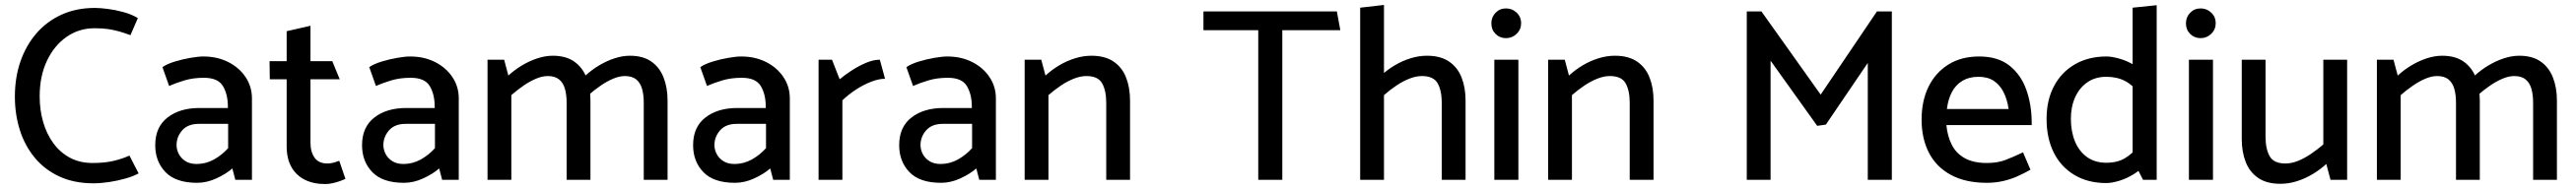

<svg xmlns="http://www.w3.org/2000/svg" viewBox="-20 -726 10387 763"><path d="M536 -653Q511 -668 478.5 -677Q446 -686 414.5 -690Q383 -694 363 -694Q288 -694 228.5 -667Q169 -640 127 -591.5Q85 -543 62.5 -478Q40 -413 40 -336Q40 -264 60 -201Q80 -138 120 -89.5Q160 -41 219.5 -13.5Q279 14 357 14Q386 14 419.5 9Q453 4 485 -5Q517 -14 539 -26L502 -98Q474 -85 438 -76.5Q402 -68 353 -68Q302 -68 262.5 -89Q223 -110 195.5 -147.5Q168 -185 154 -233.5Q140 -282 140 -337Q140 -419 169.5 -481Q199 -543 249 -577.5Q299 -612 361 -612Q394 -612 417 -608.5Q440 -605 461 -599Q482 -593 506 -584Z M692 -140Q692 -174 715 -200Q738 -226 782 -226H900V-128Q875 -100 842.5 -82Q810 -64 773 -64Q746 -64 728 -75.5Q710 -87 701 -104.5Q692 -122 692 -140ZM662 -379Q689 -391 724 -401.5Q759 -412 802 -412Q859 -412 879 -378.5Q899 -345 899 -295V-290H784Q705 -290 655.5 -251.5Q606 -213 606 -140Q606 -74 647.5 -31Q689 12 775 12Q814 12 853 -6Q892 -24 917 -46L929 0H996V-329Q996 -376 970.5 -414.5Q945 -453 900.5 -475.5Q856 -498 800 -498Q780 -498 748 -492.5Q716 -487 685 -477.5Q654 -468 635 -455Z M1320 -479H1232V-622L1136 -600V-479H1067L1068 -406H1136V-135Q1136 -86 1155 -52Q1174 -18 1209 -0.5Q1244 17 1291 17Q1306 17 1321.5 13.5Q1337 10 1351 5Q1365 0 1373 -4L1348 -77Q1338 -73 1325.5 -69.5Q1313 -66 1301 -66Q1265 -66 1248.5 -89.5Q1232 -113 1232 -150V-406H1350Z M1526 -140Q1526 -174 1549 -200Q1572 -226 1616 -226H1734V-128Q1709 -100 1676.5 -82Q1644 -64 1607 -64Q1580 -64 1562 -75.5Q1544 -87 1535 -104.5Q1526 -122 1526 -140ZM1496 -379Q1523 -391 1558 -401.5Q1593 -412 1636 -412Q1693 -412 1713 -378.5Q1733 -345 1733 -295V-290H1618Q1539 -290 1489.5 -251.5Q1440 -213 1440 -140Q1440 -74 1481.5 -31Q1523 12 1609 12Q1648 12 1687 -6Q1726 -24 1751 -46L1763 0H1830V-329Q1830 -376 1804.5 -414.5Q1779 -453 1734.5 -475.5Q1690 -498 1634 -498Q1614 -498 1582 -492.5Q1550 -487 1519 -477.5Q1488 -468 1469 -455Z M2042 0V-342Q2066 -363 2091.5 -380.5Q2117 -398 2142 -408.5Q2167 -419 2189 -419Q2218 -419 2234.5 -405.5Q2251 -392 2258 -368Q2265 -344 2265 -311V0H2361V-320Q2361 -372 2345 -413Q2329 -454 2295.5 -477.5Q2262 -501 2209 -501Q2179 -501 2147 -490.5Q2115 -480 2085 -462Q2055 -444 2030 -421L2013 -485H1946V0ZM2353 -342Q2377 -363 2402.5 -380.5Q2428 -398 2453 -408.5Q2478 -419 2500 -419Q2529 -419 2545.5 -405.5Q2562 -392 2569 -368Q2576 -344 2576 -311V0H2672V-320Q2672 -372 2656 -413Q2640 -454 2606.5 -477.5Q2573 -501 2520 -501Q2490 -501 2458 -490.5Q2426 -480 2396 -462Q2366 -444 2341 -421Z M2861 -140Q2861 -174 2884 -200Q2907 -226 2951 -226H3069V-128Q3044 -100 3011.5 -82Q2979 -64 2942 -64Q2915 -64 2897 -75.5Q2879 -87 2870 -104.5Q2861 -122 2861 -140ZM2831 -379Q2858 -391 2893 -401.5Q2928 -412 2971 -412Q3028 -412 3048 -378.5Q3068 -345 3068 -295V-290H2953Q2874 -290 2824.5 -251.5Q2775 -213 2775 -140Q2775 -74 2816.5 -31Q2858 12 2944 12Q2983 12 3022 -6Q3061 -24 3086 -46L3098 0H3165V-329Q3165 -376 3139.5 -414.5Q3114 -453 3069.5 -475.5Q3025 -498 2969 -498Q2949 -498 2917 -492.5Q2885 -487 2854 -477.5Q2823 -468 2804 -455Z M3377 0V-321Q3401 -344 3430.5 -363.5Q3460 -383 3491.5 -395.5Q3523 -408 3549 -408L3528 -485Q3502 -485 3471.5 -472Q3441 -459 3413 -440.5Q3385 -422 3366 -406L3335 -485H3281V0Z M3692 -140Q3692 -174 3715 -200Q3738 -226 3782 -226H3900V-128Q3875 -100 3842.5 -82Q3810 -64 3773 -64Q3746 -64 3728 -75.5Q3710 -87 3701 -104.5Q3692 -122 3692 -140ZM3662 -379Q3689 -391 3724 -401.5Q3759 -412 3802 -412Q3859 -412 3879 -378.5Q3899 -345 3899 -295V-290H3784Q3705 -290 3655.5 -251.5Q3606 -213 3606 -140Q3606 -74 3647.5 -31Q3689 12 3775 12Q3814 12 3853 -6Q3892 -24 3917 -46L3929 0H3996V-329Q3996 -376 3970.5 -414.5Q3945 -453 3900.5 -475.5Q3856 -498 3800 -498Q3780 -498 3748 -492.5Q3716 -487 3685 -477.5Q3654 -468 3635 -455Z M4208 0V-342Q4232 -363 4258 -380.5Q4284 -398 4310.5 -408.5Q4337 -419 4361 -419Q4408 -419 4424.5 -389.5Q4441 -360 4441 -311V0H4537V-320Q4537 -372 4521 -413Q4505 -454 4470.5 -477.5Q4436 -501 4381 -501Q4348 -501 4314.5 -490.5Q4281 -480 4251 -462Q4221 -444 4196 -421L4179 -485H4112V0Z M5371 -680H4833V-604H5054V0H5151V-604H5385Z M5561 -342Q5585 -363 5611 -380.5Q5637 -398 5663.5 -408.5Q5690 -419 5714 -419Q5761 -419 5777.5 -389.5Q5794 -360 5794 -311V0H5890V-320Q5890 -372 5874 -413Q5858 -454 5823.5 -477.5Q5789 -501 5734 -501Q5701 -501 5667.5 -490.5Q5634 -480 5604 -462Q5574 -444 5549 -421ZM5561 0V-706L5465 -695V0Z M6103 0V-485H6006V0ZM6053 -572Q6078 -572 6096 -589.5Q6114 -607 6114 -632Q6114 -658 6096 -675Q6078 -692 6053 -692Q6028 -692 6011 -674.5Q5994 -657 5994 -632Q5994 -606 6011 -589Q6028 -572 6053 -572Z M6319 0V-342Q6343 -363 6369 -380.5Q6395 -398 6421.5 -408.5Q6448 -419 6472 -419Q6519 -419 6535.5 -389.5Q6552 -360 6552 -311V0H6648V-320Q6648 -372 6632 -413Q6616 -454 6581.5 -477.5Q6547 -501 6492 -501Q6459 -501 6425.5 -490.5Q6392 -480 6362 -462Q6332 -444 6307 -421L6290 -485H6223V0Z M7343 -223 7512 -472V0H7609V-680H7549L7322 -344L7083 -680H7024V0H7120V-481L7308 -218Z M8173 -221V-231Q8173 -302 8151.5 -363Q8130 -424 8083.5 -461Q8037 -498 7961 -498Q7889 -498 7837 -465.5Q7785 -433 7757 -376Q7729 -319 7729 -243Q7729 -167 7758.5 -109.5Q7788 -52 7847 -20Q7906 12 7992 12Q8026 12 8057 5Q8088 -2 8116 -14.5Q8144 -27 8168 -41L8138 -111Q8098 -92 8066.5 -80Q8035 -68 7992 -68Q7938 -68 7903 -87.5Q7868 -107 7850.5 -142Q7833 -177 7829 -221ZM7831 -286Q7836 -326 7851.5 -355Q7867 -384 7894 -400Q7921 -416 7958 -416Q7995 -416 8019.5 -400Q8044 -384 8059 -355Q8074 -326 8080 -286Z M8580 -82 8622 0H8677V-705L8580 -695ZM8610 -142Q8579 -105 8548.5 -87Q8518 -69 8474 -69Q8428 -69 8396 -92Q8364 -115 8347.5 -155Q8331 -195 8331 -247Q8331 -295 8348 -333Q8365 -371 8397 -393.5Q8429 -416 8474 -416Q8517 -416 8549.5 -399Q8582 -382 8613 -343L8641 -411Q8620 -443 8588.5 -462Q8557 -481 8526 -489.5Q8495 -498 8475 -498Q8402 -498 8347.5 -466.5Q8293 -435 8263 -378.5Q8233 -322 8233 -246Q8233 -168 8262 -110Q8291 -52 8345.5 -19.5Q8400 13 8474 13Q8495 13 8525.5 4Q8556 -5 8587 -24.5Q8618 -44 8639 -73Z M8904 0V-485H8807V0ZM8854 -572Q8879 -572 8897 -589.5Q8915 -607 8915 -632Q8915 -658 8897 -675Q8879 -692 8854 -692Q8829 -692 8812 -674.5Q8795 -657 8795 -632Q8795 -606 8812 -589Q8829 -572 8854 -572Z M9349 -485V-143Q9326 -123 9299.5 -105Q9273 -87 9247 -76.5Q9221 -66 9196 -66Q9149 -66 9132.5 -95.5Q9116 -125 9116 -174V-485H9020V-165Q9020 -113 9036 -72Q9052 -31 9086.5 -7.5Q9121 16 9176 16Q9209 16 9242.5 5.5Q9276 -5 9306.5 -23.5Q9337 -42 9361 -64L9378 0H9445V-485Z M9661 0V-342Q9685 -363 9710.5 -380.5Q9736 -398 9761 -408.5Q9786 -419 9808 -419Q9837 -419 9853.5 -405.5Q9870 -392 9877 -368Q9884 -344 9884 -311V0H9980V-320Q9980 -372 9964 -413Q9948 -454 9914.5 -477.5Q9881 -501 9828 -501Q9798 -501 9766 -490.5Q9734 -480 9704 -462Q9674 -444 9649 -421L9632 -485H9565V0ZM9972 -342Q9996 -363 10021.5 -380.5Q10047 -398 10072 -408.5Q10097 -419 10119 -419Q10148 -419 10164.5 -405.5Q10181 -392 10188 -368Q10195 -344 10195 -311V0H10291V-320Q10291 -372 10275 -413Q10259 -454 10225.5 -477.5Q10192 -501 10139 -501Q10109 -501 10077 -490.5Q10045 -480 10015 -462Q9985 -444 9960 -421Z"/></svg>

Font: Catamaran Thin Medium
Style: Regular
Weight: 500
Version: Version 2.000